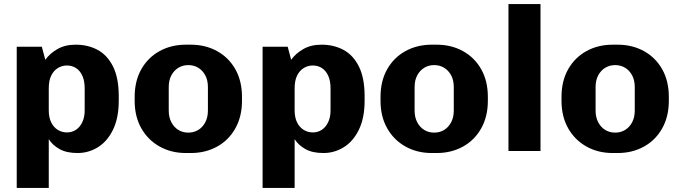

<svg xmlns="http://www.w3.org/2000/svg" viewBox="-20 -740 3337 941"><path d="M62 181V-511H185L202 -447Q224 -478 261.5 -499.5Q299 -521 351 -521Q411 -521 458.5 -495.5Q506 -470 534 -414Q562 -358 562 -268V-247Q562 -162 534 -104.5Q506 -47 460 -18.5Q414 10 360 10Q306 10 271.5 -9.5Q237 -29 219 -58V181ZM308 -91Q333 -91 352.5 -104Q372 -117 383.5 -141.5Q395 -166 395 -199V-307Q395 -344 383.5 -369Q372 -394 352.5 -406.5Q333 -419 308 -419Q284 -419 263.5 -406.5Q243 -394 231 -369.5Q219 -345 219 -307V-199Q219 -165 230.5 -141Q242 -117 262.5 -104Q283 -91 308 -91Z M891 10Q819 10 762 -22Q705 -54 672.5 -111.5Q640 -169 640 -246V-265Q640 -343 672.5 -400.5Q705 -458 762 -489.5Q819 -521 891 -521H915Q987 -521 1044 -489.5Q1101 -458 1133.5 -400.5Q1166 -343 1166 -265V-246Q1166 -169 1133.5 -111Q1101 -53 1044 -21.5Q987 10 915 10ZM903 -90Q930 -90 951.5 -103Q973 -116 986 -140.5Q999 -165 999 -198V-313Q999 -347 986 -371Q973 -395 951.5 -408Q930 -421 903 -421Q876 -421 854.5 -408Q833 -395 820 -371Q807 -347 807 -313V-198Q807 -165 820 -140.5Q833 -116 854.5 -103Q876 -90 903 -90Z M1267 181V-511H1390L1407 -447Q1429 -478 1466.5 -499.5Q1504 -521 1556 -521Q1616 -521 1663.5 -495.5Q1711 -470 1739 -414Q1767 -358 1767 -268V-247Q1767 -162 1739 -104.5Q1711 -47 1665 -18.5Q1619 10 1565 10Q1511 10 1476.5 -9.5Q1442 -29 1424 -58V181ZM1513 -91Q1538 -91 1557.5 -104Q1577 -117 1588.5 -141.5Q1600 -166 1600 -199V-307Q1600 -344 1588.5 -369Q1577 -394 1557.5 -406.5Q1538 -419 1513 -419Q1489 -419 1468.5 -406.5Q1448 -394 1436 -369.5Q1424 -345 1424 -307V-199Q1424 -165 1435.5 -141Q1447 -117 1467.5 -104Q1488 -91 1513 -91Z M2096 10Q2024 10 1967 -22Q1910 -54 1877.5 -111.5Q1845 -169 1845 -246V-265Q1845 -343 1877.5 -400.5Q1910 -458 1967 -489.5Q2024 -521 2096 -521H2120Q2192 -521 2249 -489.5Q2306 -458 2338.5 -400.5Q2371 -343 2371 -265V-246Q2371 -169 2338.5 -111Q2306 -53 2249 -21.5Q2192 10 2120 10ZM2108 -90Q2135 -90 2156.5 -103Q2178 -116 2191 -140.5Q2204 -165 2204 -198V-313Q2204 -347 2191 -371Q2178 -395 2156.5 -408Q2135 -421 2108 -421Q2081 -421 2059.5 -408Q2038 -395 2025 -371Q2012 -347 2012 -313V-198Q2012 -165 2025 -140.5Q2038 -116 2059.5 -103Q2081 -90 2108 -90Z M2472 0V-720H2629V0Z M2983 10Q2911 10 2854 -22Q2797 -54 2764.5 -111.5Q2732 -169 2732 -246V-265Q2732 -343 2764.5 -400.5Q2797 -458 2854 -489.5Q2911 -521 2983 -521H3007Q3079 -521 3136 -489.5Q3193 -458 3225.5 -400.5Q3258 -343 3258 -265V-246Q3258 -169 3225.5 -111Q3193 -53 3136 -21.5Q3079 10 3007 10ZM2995 -90Q3022 -90 3043.5 -103Q3065 -116 3078 -140.5Q3091 -165 3091 -198V-313Q3091 -347 3078 -371Q3065 -395 3043.5 -408Q3022 -421 2995 -421Q2968 -421 2946.5 -408Q2925 -395 2912 -371Q2899 -347 2899 -313V-198Q2899 -165 2912 -140.5Q2925 -116 2946.5 -103Q2968 -90 2995 -90Z"/></svg>

Font: Chivo Medium
Style: Bold
Weight: 700
Version: Version 2.002